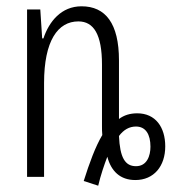

<svg xmlns="http://www.w3.org/2000/svg" viewBox="-20 -562 562 610"><path d="M292 28C300 -6 311 -38 321 -64C333 -18 362 10 410 10C469 10 505 -34 505 -97C505 -158 474 -202 416 -202C393 -202 374 -196 358 -184V-370C358 -488 315 -542 239 -542C175 -542 136 -494 118 -440H114L108 -532H66V0H120V-298C120 -433 164 -494 229 -494C278 -494 304 -452 304 -357V-161C304 -153 304 -142 305 -133C283 -96 264 -44 246 13ZM412 -34C377 -34 361 -62 358 -130C373 -150 391 -160 412 -160C443 -160 458 -135 458 -96C458 -67 447 -34 412 -34Z"/></svg>

Font: Noto Sans Display Condensed Light
Style: Regular
Weight: 300
Width: 3
Designer: Monotype Design Team
Foundry: Monotype Imaging Inc.
Version: Version 1.900